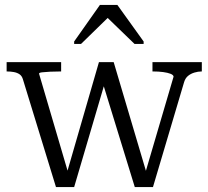

<svg xmlns="http://www.w3.org/2000/svg" viewBox="-20 -762 849 782"><path d="M410 -435 394 -439 529 0H603L730 -428Q735 -444 746 -453Q757 -462 772 -466.5Q787 -471 801 -471H802V-509H601V-471H603Q626 -471 644.5 -468.5Q663 -466 674.5 -461.5Q686 -457 687 -450L568 -45L580 -47L443 -509H383L249 -46L261 -47L139 -462Q139 -466 151.5 -467.5Q164 -469 184.5 -470Q205 -471 227 -471H229V-509H7V-471H8Q23 -471 36.5 -468.5Q50 -466 59.5 -459.5Q69 -453 73 -440L208 0H282ZM458 -742H387L282 -593V-583H310L432 -702H405L528 -583H565V-593Z"/></svg>

Font: Roboto Serif 36pt Light
Style: Regular
Weight: 300
Designer: Greg Gazdowicz
Foundry: Commercial Type
Version: Version 1.008